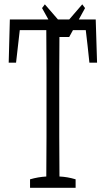

<svg xmlns="http://www.w3.org/2000/svg" viewBox="-20 -895 498 905"><path d="M55.7 -599.6Q55.7 -599.6 21 -599.6Q23.9 -706.1 26.4 -803.2Q26.4 -803.2 431.2 -803.2Q434.6 -706.5 437.5 -599.6Q437.5 -599.6 401.4 -599.6Q393.1 -681.2 384.3 -752.9Q384.3 -752.9 260.3 -752.9Q259.8 -709.5 259.3 -561.5Q259.3 -412.1 259.3 -252.9Q259.3 -190.4 260.3 -63Q297.9 -61.5 336.4 -49.8Q336.4 -34.7 336.4 -9.8Q336.4 -9.8 121.6 -9.8Q121.6 -34.7 121.6 -49.8Q160.6 -61 198.2 -63Q199.2 -143.1 199.2 -251Q199.2 -411.1 199.2 -560.5Q199.2 -670.9 198.2 -752.9Q198.2 -752.9 73.2 -752.9Q64.5 -681.2 55.7 -599.6ZM279.8 -772.5 367.7 -874.5 380.9 -856.9 306.2 -720.7H253.9L178.2 -856.9L191.4 -874.5Z"/></svg>

Font: Scarab Serif
Style: Light
Weight: 300
Designer: John Roberts
Foundry: Scarab
Version: 1.0